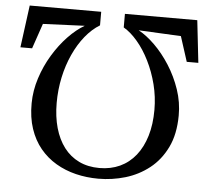

<svg xmlns="http://www.w3.org/2000/svg" viewBox="-53 -809 956 867"><g transform="rotate(5 425.0 -376.0)"><path d="M806.5 -752.5 828 -561H775.5L739 -674.5L547 -684Q583 -664.5 620.8 -627.5Q658.5 -590.5 690.2 -540.8Q722 -491 741.5 -433.5Q761 -376 760.5 -316Q760 -231.5 731 -171.8Q702 -112 653.8 -74Q605.5 -36 545.8 -18.2Q486 -0.5 423.5 -0.5Q370 -0.5 321 -12.5Q272 -24.5 230.5 -49Q189 -73.5 158.2 -110.8Q127.5 -148 110.5 -198.8Q93.5 -249.5 94 -314Q94.5 -371.5 112.8 -428Q131 -484.5 161.2 -534.5Q191.5 -584.5 228.2 -623Q265 -661.5 302.5 -683L113.5 -675L74.5 -561H21.5L47 -752.5H371V-691Q335.5 -669.5 305.2 -632.2Q275 -595 252.8 -546.2Q230.5 -497.5 218.5 -441.2Q206.5 -385 206.5 -325.5Q206.5 -263 221 -212Q235.5 -161 263.2 -124.5Q291 -88 331.5 -68.5Q372 -49 424 -49Q475 -49 516.8 -68.2Q558.5 -87.5 588 -124.5Q617.5 -161.5 633.2 -213.8Q649 -266 649 -332Q649 -391 634.8 -447Q620.5 -503 596.2 -551.8Q572 -600.5 541.2 -636.5Q510.5 -672.5 478.5 -691V-752.5Z"/></g></svg>

Font: Merriweather 48pt Medium
Style: Regular
Weight: 500
Version: Version 2.100